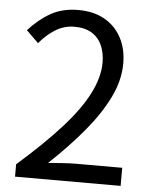

<svg xmlns="http://www.w3.org/2000/svg" viewBox="-53 -790 661 835"><g transform="rotate(5 277.5 -373.0)"><path d="M44 0V-54Q159 -155 233.5 -238Q308 -321 344 -392.5Q380 -464 380 -527Q380 -569 365.5 -602Q351 -635 321 -653.5Q291 -672 245 -672Q200 -672 161.5 -648Q123 -624 93 -587L40 -639Q84 -688 135 -717Q186 -746 256 -746Q322 -746 369.5 -719.5Q417 -693 443.5 -644.5Q470 -596 470 -531Q470 -458 433.5 -383Q397 -308 332.5 -230.5Q268 -153 182 -72Q211 -74 242.5 -76.5Q274 -79 302 -79H505V0Z"/></g></svg>

Font: Noto Sans KR Thin
Style: Regular
Weight: 400
Version: Version 2.004-H2;hotconv 1.0.118;makeotfexe 2.5.65603